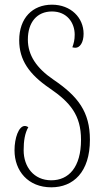

<svg xmlns="http://www.w3.org/2000/svg" viewBox="-20 -790 445 820"><path d="M199 10C293 10 364 -55 364 -193C364 -312 314 -378 208 -450C136 -499 99 -554 99 -621C99 -695 138 -741 202 -741C266 -741 299 -693 299 -642C299 -619 295 -605 289 -588C293 -587 298 -586 302 -586C321 -586 337 -608 337 -646C337 -714 283 -770 202 -770C119 -770 62 -713 62 -618C62 -534 104 -473 192 -413C280 -353 326 -298 326 -193C326 -75 273 -20 199 -20C124 -20 81 -78 81 -148C81 -188 86 -221 101 -247C97 -249 92 -252 86 -252C60 -252 42 -201 42 -148C42 -60 100 10 199 10Z"/></svg>

Font: Noto Serif Georgian ExtraCondensed ExtraLight
Style: Regular
Weight: 200
Width: 2
Designer: Monotype Design Team, Akaki Razmadze
Foundry: Google LLC
Version: Version 2.003